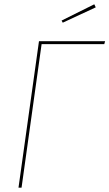

<svg xmlns="http://www.w3.org/2000/svg" viewBox="-20 -872 508 892"><path d="M424.8 -837.9 271.5 -766.6 266.1 -776.4 418 -852.1ZM468.3 -680.7 464.4 -667H173.3L80.1 0H65.9L161.1 -680.7Z"/></svg>

Font: Fira Sans Compressed Hair
Style: Italic
Weight: 100
Width: 3
Italic angle: -8°
Designer: Carrois Corporate & Edenspiekermann AG
Foundry: Carrois Corporate GbR & Edenspiekermann AG
Version: Version 4.203;PS 004.203;hotconv 1.0.88;makeotf.lib2.5.64775